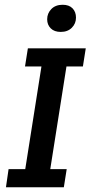

<svg xmlns="http://www.w3.org/2000/svg" viewBox="-20 -786 380 806"><path d="M5 0 16 -76H86L154 -507H85L97 -583H340L328 -507H259L191 -76H260L248 0ZM235 -652Q208 -652 193 -667Q178 -682 178 -705Q178 -730 195.5 -748Q213 -766 243 -766Q270 -766 284.5 -751Q299 -736 299 -712Q299 -687 281.5 -669.5Q264 -652 235 -652Z"/></svg>

Font: Rokkitt Medium
Style: Italic
Weight: 500
Italic angle: -9°
Designer: Vernon Adams
Foundry: Vernon Adams
Version: Version 3.103